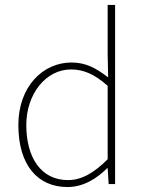

<svg xmlns="http://www.w3.org/2000/svg" viewBox="-20 -742 580 774"><path d="M252 12C318 12 372 -24 412 -64H414L418 0H444V-722H414V-520L416 -430C366 -468 326 -490 268 -490C152 -490 54 -392 54 -238C54 -76 132 12 252 12ZM254 -16C146 -16 86 -106 86 -238C86 -362 164 -462 266 -462C316 -462 360 -444 414 -396V-100C360 -46 310 -16 254 -16Z"/></svg>

Font: Source Sans Pro ExtraLight
Style: Regular
Weight: 200
Designer: Paul D. Hunt
Foundry: Adobe Systems Incorporated
Version: Version 3.006;hotconv 1.0.111;makeotfexe 2.5.65597